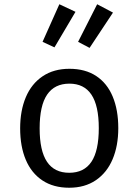

<svg xmlns="http://www.w3.org/2000/svg" viewBox="-20 -877 655 909"><path d="M540 -270.3Q540 -186.7 513.1 -123.1Q486.2 -59.5 433.8 -23.8Q381.5 11.8 307.7 11.8Q232.8 11.8 180.8 -22.8Q128.7 -57.4 102.1 -120.5Q75.4 -183.6 75.4 -269.2Q75.4 -353.3 102.3 -416.9Q129.2 -480.5 181.8 -515.9Q234.4 -551.3 308.7 -551.3Q383.6 -551.3 435.4 -517.2Q487.2 -483.1 513.6 -419.7Q540 -356.4 540 -270.3ZM167.7 -269.2Q167.7 -163.1 202.6 -111Q237.4 -59 307.7 -59Q377.9 -59 412.8 -111Q447.7 -163.1 447.7 -270.3Q447.7 -376.9 412.8 -429Q377.9 -481 308.7 -481Q238.5 -481 203.1 -429Q167.7 -376.9 167.7 -269.2ZM237.9 -652.8 181.5 -679 261 -856.9 337.4 -821ZM404.1 -650.3 349.7 -679 440 -856.9 514.9 -817.4Z"/></svg>

Font: Fira Code Fixed
Style: Regular
Weight: 400
Monospace: yes
Designer: Carrois Corporate, Edenspiekermann AG, Nikita Prokopov
Foundry: Carrois Corporate, Edenspiekermann AG, Nikita Prokopov
Version: Version 5.002